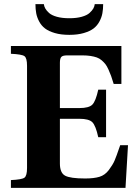

<svg xmlns="http://www.w3.org/2000/svg" viewBox="-20 -916 669 936"><path d="M33.2 0V-38.1Q86.4 -40.5 99.1 -49.8Q111.8 -59.1 111.8 -97.2V-595.2Q111.8 -633.3 99.1 -642.3Q86.4 -651.4 33.2 -653.8V-691.9H571.8V-506.8H534.2Q526.9 -531.2 521.5 -546.1Q516.1 -561 508.5 -577.6Q501 -594.2 493.7 -603.5Q486.3 -612.8 475.6 -622.1Q464.8 -631.3 451.7 -636Q438.5 -640.6 421.1 -643.3Q403.8 -646 381.8 -646H307.1Q286.1 -646 279.1 -638.7Q272 -631.3 272 -609.9V-389.2H367.2Q413.6 -389.2 430.2 -406Q446.8 -422.9 459 -479H497.1V-247.1H459Q446.8 -303.2 430.2 -320.1Q413.6 -336.9 367.2 -336.9H272V-119.1Q272 -73.2 297.4 -59.6Q322.8 -45.9 395 -45.9Q437.5 -45.9 464.6 -54Q491.7 -62 510.7 -87.4Q529.8 -112.8 538.3 -132.6Q546.9 -152.3 564 -202.6Q564.5 -203.6 564.7 -204.3Q564.9 -205.1 565.2 -206.1Q565.4 -207 565.9 -208H604L591.8 0ZM152.8 -896H193.8Q194.8 -885.3 200.7 -874.8Q206.5 -864.3 219.2 -852.8Q231.9 -841.3 257.3 -834.2Q282.7 -827.1 317.9 -827.1Q353 -827.1 378.4 -834.2Q403.8 -841.3 416.5 -852.8Q429.2 -864.3 435.1 -874.8Q440.9 -885.3 441.9 -896H482.9Q482.9 -871.6 479.2 -851.6Q475.6 -831.5 464.8 -811.3Q454.1 -791 436.3 -777.3Q418.5 -763.7 388.4 -754.9Q358.4 -746.1 317.9 -746.1Q277.3 -746.1 247.3 -754.9Q217.3 -763.7 199.5 -777.3Q181.6 -791 170.9 -811.3Q160.2 -831.5 156.5 -851.6Q152.8 -871.6 152.8 -896Z"/></svg>

Font: Linguistics Pro
Style: Bold
Weight: 700
Designer: Stefan Peev, Context Ltd
Foundry: Stefan Peev, Context Ltd
Version: Version 001.000